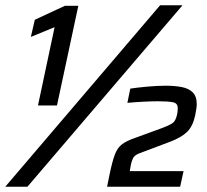

<svg xmlns="http://www.w3.org/2000/svg" viewBox="-34 -708 786 728"><path d="M110 -308 173 -605 83 -568 98 -633 212 -686H263L182 -308ZM-14 0 573 -688H658L70 0ZM372 0 382 -49Q392 -97 401.5 -122Q411 -147 427.5 -160Q444 -173 475 -184L582 -223Q613 -235 622.5 -243Q632 -251 637 -272Q639 -281 639.5 -288Q640 -295 640 -298Q640 -317 621 -320.5Q602 -324 564 -324Q544 -324 512 -322.5Q480 -321 449 -318L460 -372Q486 -376 524 -379.5Q562 -383 595 -383Q628 -383 654.5 -378Q681 -373 696.5 -358Q712 -343 712 -313Q712 -306 710.5 -296Q709 -286 706 -270Q697 -229 675.5 -208Q654 -187 612 -171L498 -128Q481 -122 474 -113.5Q467 -105 462 -82L458 -59H662L649 0Z"/></svg>

Font: Saira Medium
Style: Italic
Weight: 500
Italic angle: -12°
Designer: Hector Gatti with collaboration of the Omnibus-Type team
Foundry: Omnibus-Type
Version: Version 1.100; ttfautohint (v1.8.3)